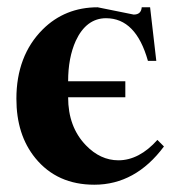

<svg xmlns="http://www.w3.org/2000/svg" viewBox="-20 -493 484 527"><path d="M412 -109C379 -72 343 -53 305 -53C272 -53 242 -67 216 -94C183 -128 167 -172 167 -226H324V-270H167C167 -313 174 -350 188 -381C207 -422 235 -443 271 -443C326 -443 364 -404 386 -326H409L392 -473H369C368 -460 361 -453 347 -453L248 -473C189 -473 138 -453 97 -412C49 -364 25 -300 25 -222C25 -156 42 -102 77 -59C117 -10 171 14 239 14C314 14 378 -21 430 -91Z"/></svg>

Font: XITS Math
Style: Bold
Weight: 700
Designer: MicroPress Inc., with final additions and corrections provided by Coen Hoffman, Elsevier (retired)
Version: Version 1.302